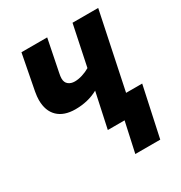

<svg xmlns="http://www.w3.org/2000/svg" viewBox="-211 -866 1171 1240"><g transform="rotate(-30 374.0 -245.5)"><path d="M703.1 -148.9 623 223.1H437L485.8 0H360.8L417 -261.2Q342.8 -220.2 248 -220.2Q163.6 -220.2 117.7 -264.4Q71.8 -308.6 71.8 -390.1Q71.8 -414.1 78.1 -450.2L128.9 -713.9H320.8L272.9 -475.1Q268.1 -452.6 268.1 -437Q268.1 -408.2 286.4 -393.1Q304.7 -377.9 334 -377.9Q360.4 -377.9 390.4 -387.2Q420.4 -396.5 446.8 -412.1L509.8 -713.9H701.2L583 -148.9Z"/></g></svg>

Font: Open Sans Extrabold
Style: Italic
Weight: 800
Italic angle: -12°
Foundry: Ascender Corporation
Version: Version 1.10